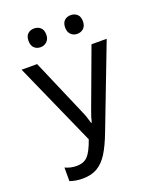

<svg xmlns="http://www.w3.org/2000/svg" viewBox="-166 -1017 932 1128"><g transform="rotate(-20 300.0 -453.5)"><path d="M74 -3V-88Q108 -72 146 -72Q190 -72 215 -98Q240 -124 265 -195L34 -714H131L285 -356Q298 -328 311 -281H315Q321 -310 337 -352L471 -714H566L370 -203Q340 -124 311.5 -79Q283 -34 245.5 -12Q208 10 153 10Q111 10 74 -3ZM130 -859Q130 -888 145.5 -902.5Q161 -917 185 -917Q209 -917 225 -902.5Q241 -888 241 -859Q241 -831 224.5 -815.5Q208 -800 185 -800Q161 -800 145.5 -815Q130 -830 130 -859ZM359 -859Q359 -888 374.5 -902.5Q390 -917 414 -917Q438 -917 454 -902.5Q470 -888 470 -859Q470 -830 454 -815Q438 -800 414 -800Q391 -800 375 -815.5Q359 -831 359 -859Z"/></g></svg>

Font: Noto Sans Mono UI
Style: Regular
Weight: 400
Monospace: yes
Designer: Monotype Design team
Foundry: Monotype Imaging Inc.
Version: Version 1.000